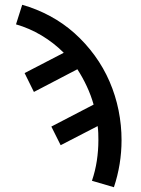

<svg xmlns="http://www.w3.org/2000/svg" viewBox="-20 -562 590 804"><path d="M457 222 365 195Q379 154 385.5 111Q392 68 392 25Q392 10 391.5 -4.5Q391 -19 389 -34L234 46L195 -32L372 -124Q361 -163 343.5 -200.5Q326 -238 304 -272L122 -177L83 -256L247 -341Q205 -383 154 -413.5Q103 -444 47 -460L73 -542Q133 -525 189 -495Q245 -465 292 -423Q339 -381 376.5 -329.5Q414 -278 439 -220Q464 -162 476.5 -100Q489 -38 489 25Q489 75 481 124.5Q473 174 457 222Z"/></svg>

Font: Lode Dark
Style: Bold
Weight: 700
Monospace: yes
Designer: Belleve Invis
Foundry: Belleve Invis
Version: Version 29.2.0; ttfautohint (v1.8.3)